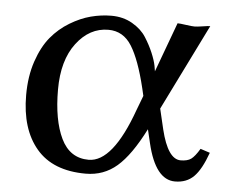

<svg xmlns="http://www.w3.org/2000/svg" viewBox="-40 -485 647 540"><g transform="rotate(5 283.5 -214.5)"><path d="M413.1 -190.9 426.8 -132.8Q446.8 -50.8 482.9 -50.8Q502 -50.8 512.5 -58.3Q522.9 -65.9 536.1 -87.9L563 -79.1Q545.9 -31.2 525.4 -10.7Q504.9 9.8 472.2 9.8Q417 9.8 393.1 -90.8L383.8 -129.9Q345.7 -54.7 308.3 -22.5Q271 9.8 220.2 9.8Q127.4 9.8 80.8 -45.2Q34.2 -100.1 34.2 -195.8Q34.2 -249 48.6 -291.5Q63 -334 85.4 -361.1Q107.9 -388.2 137.5 -406Q167 -423.8 196 -431.4Q225.1 -439 253.9 -439Q287.1 -439 313 -424.1Q338.9 -409.2 352.5 -387.7Q366.2 -366.2 375 -345.2Q383.8 -324.2 386.7 -309.1L389.2 -293.9L440.9 -434.1Q447.8 -434.1 464.8 -431.6Q481.9 -429.2 488.8 -429.2Q496.6 -429.2 511.7 -431.6Q526.9 -434.1 533.2 -434.1ZM362.8 -222.2 357.9 -243.2Q338.9 -322.3 314.9 -360.6Q291 -398.9 249 -398.9Q195.8 -398.9 158.9 -350.3Q122.1 -301.8 122.1 -219.2Q122.1 -133.3 147 -81.5Q171.9 -29.8 225.1 -29.8Q293 -29.8 347.2 -181.2Z"/></g></svg>

Font: Biolilbert
Style: Regular
Weight: 400
Designer: Philipp H. Poll
Foundry: Philipp H. Poll
Version: Version 1.1.0